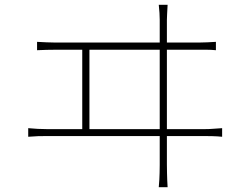

<svg xmlns="http://www.w3.org/2000/svg" viewBox="-20 -767 1040 803"><path d="M681 -747Q680 -729 679 -710.5Q678 -692 678 -684Q678 -679 678 -645.5Q678 -612 678 -560Q678 -508 678 -447Q678 -386 678 -324.5Q678 -263 678 -210Q678 -157 678 -122Q678 -87 678 -79Q678 -71 678.5 -43.5Q679 -16 681 16H644Q647 -17 647.5 -43.5Q648 -70 648 -77Q648 -85 648 -120.5Q648 -156 648 -209Q648 -262 648 -323.5Q648 -385 648 -446.5Q648 -508 648 -560Q648 -612 648 -645.5Q648 -679 648 -684Q648 -695 647 -713Q646 -731 644 -747ZM324 -211V-569H354V-211ZM98 -231Q119 -229 138 -228Q157 -227 176 -227H837Q856 -227 873 -228.5Q890 -230 909 -231V-195Q890 -197 869.5 -197.5Q849 -198 837 -198H176Q157 -198 138.5 -197.5Q120 -197 98 -195ZM135 -592Q155 -591 174.5 -590Q194 -589 213 -589H810Q830 -589 847 -590Q864 -591 883 -592V-557Q864 -559 843.5 -559Q823 -559 810 -559H213Q194 -559 175 -558.5Q156 -558 135 -557Z"/></svg>

Font: Noto Sans HK Thin
Style: Regular
Weight: 100
Designer: Ryoko NISHIZUKA 西塚涼子 (kana, bopomofo & ideographs); Paul D. Hunt (Latin, Greek & Cyrillic); Sandoll Communications 산돌커뮤니
Foundry: Adobe
Version: Version 2.004-H2;hotconv 1.0.118;makeotfexe 2.5.65603